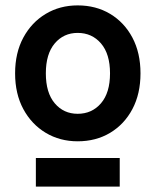

<svg xmlns="http://www.w3.org/2000/svg" viewBox="-20 -806 577 712"><path d="M268 -282Q202 -282 149.5 -313.5Q97 -345 66.5 -401.5Q36 -458 36 -534Q36 -610 66.5 -666.5Q97 -723 149.5 -754.5Q202 -786 268 -786Q336 -786 388.5 -754.5Q441 -723 471 -666.5Q501 -610 501 -534Q501 -458 471 -401.5Q441 -345 388.5 -313.5Q336 -282 268 -282ZM268 -384Q321 -384 354.5 -423Q388 -462 388 -534Q388 -606 354.5 -645Q321 -684 268 -684Q216 -684 183 -645Q150 -606 150 -534Q150 -462 183 -423Q216 -384 268 -384ZM113 -114V-220H424V-114Z"/></svg>

Font: Zen Kaku Gothic Antique
Style: Bold
Weight: 700
Designer: Yoshimichi Ohira
Foundry: Positype
Version: Version 1.001